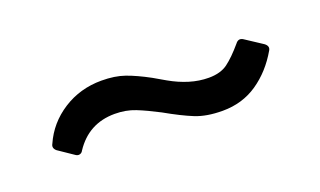

<svg xmlns="http://www.w3.org/2000/svg" viewBox="-32 -462 564 338"><g transform="rotate(-20 250.5 -292.5)"><path d="M243 -265Q220 -277 202.5 -284Q185 -291 164 -291Q115 -291 88 -250Q86 -246 82 -245Q78 -244 74 -247L46 -266Q39 -272 43 -279Q58 -313 90 -333.5Q122 -354 162 -354Q187 -354 205.5 -347.5Q224 -341 248 -328Q253 -325 270.5 -315Q288 -305 306 -299.5Q324 -294 342 -294Q364 -294 377.5 -304Q391 -314 408 -334Q414 -342 422 -337L454 -316Q462 -310 458 -303Q439 -270 410.5 -250.5Q382 -231 345 -231Q315 -231 294 -239.5Q273 -248 243 -265Z"/></g></svg>

Font: Barlow
Style: Regular
Weight: 400
Designer: Jeremy Tribby
Foundry: Tribby Type
Version: Version 1.408;December 10, 2018;FontCreator 11.5.0.2430 64-b